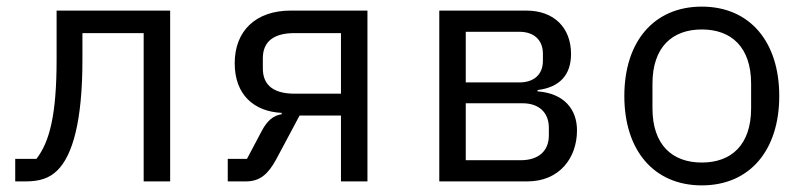

<svg xmlns="http://www.w3.org/2000/svg" viewBox="-20 -548 2440 580"><path d="M26 0H57C99 0 129 -9 154 -34C199 -79 229 -181 229 -367V-448H414V0H494V-516H151V-369C151 -201 130 -120 90 -68H26Z M668 0H723C765 0 790 -22 814 -66L885 -199H1010V0H1090V-516H858C753 -516 689 -455 689 -357C689 -261 748 -211 831 -207V-203C805 -199 787 -183 771 -153L726 -68H668ZM1010 -265H870C810 -265 774 -288 774 -341V-372C774 -425 810 -448 870 -448H1010Z M1307 0H1573C1670 0 1723 -71 1723 -154C1723 -218 1684 -266 1604 -272V-276C1670 -284 1705 -321 1705 -385C1705 -464 1654 -516 1570 -516H1307ZM1387 -64V-236H1559C1607 -236 1638 -209 1638 -162V-139C1638 -92 1607 -64 1553 -64ZM1387 -299V-452H1549C1593 -452 1620 -427 1620 -386V-364C1620 -323 1593 -299 1549 -299Z M2100 12C2245 12 2334 -94 2334 -258C2334 -422 2245 -528 2100 -528C1955 -528 1866 -422 1866 -258C1866 -94 1955 12 2100 12ZM2100 -57C2011 -57 1951 -110 1951 -221V-295C1951 -406 2011 -459 2100 -459C2189 -459 2249 -406 2249 -295V-221C2249 -110 2189 -57 2100 -57Z"/></svg>

Font: IBM Plex Mono
Style: Regular
Weight: 400
Monospace: yes
Designer: Mike Abbink, Paul van der Laan, Pieter van Rosmalen
Foundry: Bold Monday
Version: Version 2.004